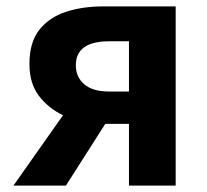

<svg xmlns="http://www.w3.org/2000/svg" viewBox="-20 -580 648 600"><path d="M321 -294H383V-451H321Q217 -451 217 -376Q217 -339 243.5 -316.5Q270 -294 321 -294ZM22 0 177 -220Q132 -241 102 -280Q72 -319 72 -380Q72 -448 103 -487Q134 -526 186 -543Q238 -560 302 -560H529V0H383V-193H309L186 0Z"/></svg>

Font: Source Han Sans TC
Style: Bold
Weight: 700
Designer: Ryoko NISHIZUKA Ë•øÂ°öÊ∂ºÂ≠ê (kana, bopomofo & ideographs); Paul D. Hunt (Latin, Greek & Cyrillic); Sandoll Communicatio
Foundry: Adobe
Version: Version 2.004;hotconv 1.0.118;makeotfexe 2.5.65603